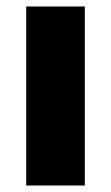

<svg xmlns="http://www.w3.org/2000/svg" viewBox="-20 -573 343 593"><path d="M242 0V-553H61V0Z"/></svg>

Font: Noto Sans Georgian SemiCondensed Black
Style: Regular
Weight: 900
Width: 4
Designer: Monotype Design Team, Akaki Razmadze
Foundry: Google LLC
Version: Version 2.005